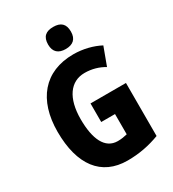

<svg xmlns="http://www.w3.org/2000/svg" viewBox="-221 -1052 1065 1182"><g transform="rotate(-30 311.5 -461.0)"><path d="M346 -932C294 -932 265 -909 265 -853C265 -799 296 -775 346 -775C397 -775 427 -799 427 -853C427 -908 399 -932 346 -932ZM310 -409V-277H408V-133C387 -128 367 -124 340 -124C250 -124 209 -214 209 -355C209 -504 270 -590 372 -590C423 -590 471 -576 510 -552L557 -679C506 -706 439 -724 369 -724C162 -724 47 -584 47 -359C47 -124 147 10 333 10C417 10 490 -5 562 -32V-409Z"/></g></svg>

Font: Noto Sans Malayalam Condensed ExtraBold
Style: Regular
Weight: 800
Width: 3
Designer: Jelle Bosma - Monotype Design Team
Foundry: Monotype Imaging Inc.
Version: Version 2.104